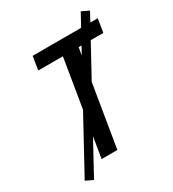

<svg xmlns="http://www.w3.org/2000/svg" viewBox="-214 -938 1027 1139"><g transform="rotate(-30 300.0 -368.0)"><path d="M190 0 296 -643H127L142 -735H588L573 -643H404L298 0ZM89 85 39 61 521 -821 571 -797Z"/></g></svg>

Font: Iosevka Aile Semibold
Style: Italic
Weight: 600
Italic angle: -9°
Designer: Belleve Invis
Foundry: Belleve Invis
Version: Version 31.1.0; ttfautohint (v1.8.4)